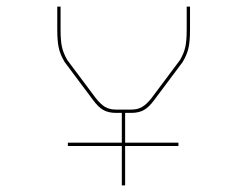

<svg xmlns="http://www.w3.org/2000/svg" viewBox="-20 -650 743 580"><path d="M519 -209H358V-90H348V-209H185V-219H348V-309H330Q308 -309 292.5 -317.5Q277 -326 261 -348L175 -463Q162 -485 157.5 -505.5Q153 -526 153 -560V-630H163V-560Q163 -528 167 -509Q171 -490 183 -469L269 -354Q284 -335 297.5 -327Q311 -319 330 -319H377Q396 -319 409.5 -327Q423 -335 438 -354L524 -469Q536 -490 540 -509Q544 -528 544 -560V-630H554V-560Q554 -526 549.5 -505.5Q545 -485 532 -463L446 -348Q430 -326 414.5 -317.5Q399 -309 377 -309H358V-219H519Z"/></svg>

Font: Bungee Hairline
Style: Regular
Weight: 400
Designer: David Jonathan Ross
Foundry: David Jonathan Ross
Version: Version 1.000;PS 1.0;hotconv 1.0.72;makeotf.lib2.5.5900